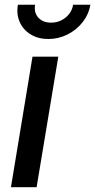

<svg xmlns="http://www.w3.org/2000/svg" viewBox="-20 -776 394 796"><path d="M25.4 0 114.7 -541H221.7L131.8 0ZM180.2 -614.3Q138.2 -614.3 107.2 -633.3Q76.2 -652.3 61.8 -684.6Q47.4 -716.8 54.2 -756.3H125.5Q120.1 -723.6 138.9 -702.9Q157.7 -682.1 191.9 -682.1Q214.8 -682.1 234.1 -691.7Q253.4 -701.2 266.6 -718Q279.8 -734.9 283.2 -756.3H354.5Q348.1 -716.8 322.8 -684.3Q297.4 -651.9 260 -633.1Q222.7 -614.3 180.2 -614.3Z"/></svg>

Font: Inter 17pt Medium
Style: Italic
Weight: 500
Italic angle: -9.3988°
Version: Version 4.001;git-66647c0bb